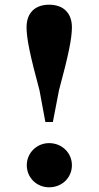

<svg xmlns="http://www.w3.org/2000/svg" viewBox="-20 -781 420 817"><path d="M189 16C244 16 286 -25 286 -78C286 -130 244 -172 189 -172C136 -172 94 -130 94 -78C94 -25 136 16 189 16ZM189 -761C130 -761 93 -727 93 -665C93 -617 108 -545 148 -397L173 -262H205L231 -397C271 -545 286 -617 286 -665C286 -727 248 -761 189 -761Z"/></svg>

Font: GenKiMin2 TW H
Style: Regular
Weight: 900
Version: Version 2.100;PS 2.1;hotconv 16.6.51;makeotf.lib2.5.65220 DE